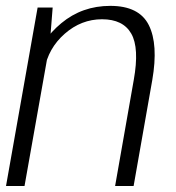

<svg xmlns="http://www.w3.org/2000/svg" viewBox="-26 -618 586 638"><path d="M-6 0H55.5L139.5 -473L149 -593H99ZM356.5 0H418L480 -352Q500.5 -470.5 468.5 -534.5Q436.5 -598.5 340.5 -598.5Q247 -598.5 177.8 -541Q108.5 -483.5 96 -414L121.5 -386Q134 -457.5 189 -505.8Q244 -554 313 -554Q383 -554 410.2 -506.2Q437.5 -458.5 418.5 -352.5Z"/></svg>

Font: Anybody UltraCondensed Thin Light
Style: Italic
Weight: 300
Italic angle: -10°
Version: Version 1.111